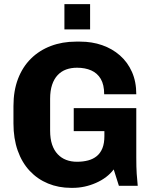

<svg xmlns="http://www.w3.org/2000/svg" viewBox="-20 -897 733 927"><path d="M323 10Q263 10 212 -11Q161 -32 123.5 -72Q86 -112 65.5 -170Q45 -228 45 -301V-385Q45 -459 67 -516.5Q89 -574 129.5 -614Q170 -654 225.5 -675Q281 -696 346 -696H368Q424 -696 473 -679Q522 -662 559 -629.5Q596 -597 617 -550Q638 -503 638 -442H483Q483 -488 466.5 -516Q450 -544 420.5 -557Q391 -570 352 -570Q323 -570 299.5 -561.5Q276 -553 258.5 -534.5Q241 -516 231.5 -487.5Q222 -459 222 -420V-266Q222 -227 231.5 -199Q241 -171 258.5 -152.5Q276 -134 299.5 -125Q323 -116 352 -116Q381 -116 405.5 -122.5Q430 -129 447.5 -143.5Q465 -158 474.5 -181.5Q484 -205 484 -240V-264H336V-375H638V-137Q638 -89 640 -58.5Q642 -28 645 0H554L529 -79Q498 -38 443.5 -14Q389 10 331 10ZM291 -755V-877H415V-755Z"/></svg>

Font: Chivo Medium
Style: Bold
Weight: 700
Version: Version 2.002